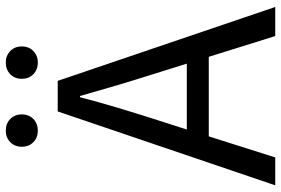

<svg xmlns="http://www.w3.org/2000/svg" viewBox="-170 -778 948 647"><g transform="rotate(-90 303.5 -454.0)"><path d="M417 -800Q393 -800 377.5 -815Q362 -830 362 -854Q362 -878 377.5 -893Q393 -908 417 -908Q440 -908 455.5 -893Q471 -878 471 -854Q471 -830 455.5 -815Q440 -800 417 -800ZM187 -800Q164 -800 148.5 -815Q133 -830 133 -854Q133 -878 148.5 -893Q164 -908 187 -908Q211 -908 226.5 -893Q242 -878 242 -854Q242 -830 226.5 -815Q211 -800 187 -800ZM413 -298 378 -410Q358 -473 340 -533.5Q322 -594 304 -658H300Q283 -593 265 -533Q247 -473 227 -410L191 -298ZM436 -224H168L97 0H3L252 -733H355L604 0H506Z"/></g></svg>

Font: Kinto Sans
Style: Regular
Weight: 400
Designer: Authors: Ryoko NISHIZUKA  (kana & ideographs); Paul D. Hunt (Latin, Greek & Cyrillic); Wenlong ZHANG  (bopomofo); Sandol
Foundry: Adobe Systems Incorporated, ookami Inc.
Version: Version 0.001